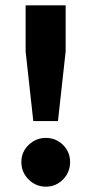

<svg xmlns="http://www.w3.org/2000/svg" viewBox="-20 -688 343 720"><path d="M104.8 -234 76.1 -495.2V-668H226.2V-495.2L197.4 -234ZM152.1 12Q114.4 12 87.3 -15.1Q60.1 -42.2 60.1 -80.2Q60.1 -118.2 87.3 -144.5Q114.4 -170.8 152.1 -170.8Q189.8 -170.8 216.4 -144.5Q242.9 -118.2 242.9 -80.2Q242.9 -42.2 216.4 -15.1Q189.8 12 152.1 12Z"/></svg>

Font: Atkinson Hyperlegible Next
Style: Regular
Weight: 400
Designer: Elliott Scott, Megan Eiswerth, Linus Boman, Theodore Petrosky, Letters from Sweden
Foundry: Applied Design Works, Letters from Sweden
Version: Version 2.001